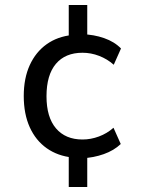

<svg xmlns="http://www.w3.org/2000/svg" viewBox="-20 -633 589 768"><path d="M255 115V-24L270 -3Q211 -9 167 -40Q123 -71 99 -124Q75 -177 75 -249Q75 -320 99 -372.5Q123 -425 166.5 -456Q210 -487 269 -493L255 -468V-613H329V-472L309 -496Q355 -495 396.5 -480.5Q438 -466 464 -439L435 -374Q409 -397 376.5 -409.5Q344 -422 310 -422Q241 -422 203.5 -377.5Q166 -333 166 -248Q166 -164 204 -119.5Q242 -75 310 -75Q343 -75 375.5 -87Q408 -99 434 -122L463 -57Q436 -31 395 -16.5Q354 -2 309 0L329 -21V115Z"/></svg>

Font: Nunito Sans 10pt SemiCondensed Medium
Style: Regular
Weight: 500
Width: 4
Designer: Vernon Adams
Foundry: Vernon Adams
Version: Version 3.101;gftools[0.9.27]